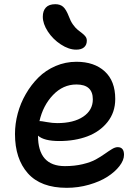

<svg xmlns="http://www.w3.org/2000/svg" viewBox="-20 -815 648 920"><path d="M345.2 -577.1Q309.6 -577.1 271.5 -602.1Q233.4 -627 209.2 -664.1Q185.1 -701.2 185.1 -734.9Q185.1 -763.2 200 -779.1Q214.8 -794.9 245.1 -794.9Q268.1 -794.9 282.5 -782.5Q296.9 -770 310.1 -735.8Q317.9 -713.9 329.6 -697.5Q341.3 -681.2 352.5 -672.1Q363.8 -663.1 373.8 -655.5Q383.8 -647.9 389.9 -639.6Q396 -631.3 396 -620.1Q396 -600.1 383.1 -588.6Q370.1 -577.1 345.2 -577.1ZM299.8 85Q175.3 85 113.5 15.4Q51.8 -54.2 51.8 -172.9Q51.8 -221.7 64.9 -271Q78.1 -320.3 103.8 -364.7Q129.4 -409.2 164.3 -443.8Q199.2 -478.5 246.6 -498.8Q293.9 -519 346.2 -519Q431.6 -519 481.9 -472.9Q532.2 -426.8 532.2 -340.8Q532.2 -276.9 495.4 -230.5Q458.5 -184.1 398.7 -161.6Q338.9 -139.2 264.2 -139.2Q190.9 -139.2 162.1 -165Q162.1 -19 291 -19Q337.4 -19 376.2 -28.3Q415 -37.6 439.2 -51Q463.4 -64.5 482.2 -77.9Q501 -91.3 516.4 -100.6Q531.7 -109.9 543.9 -109.9Q574.2 -109.9 574.2 -73.2Q574.2 -47.4 552.5 -19.3Q530.8 8.8 494.6 32Q458.5 55.2 406.7 70.1Q355 85 299.8 85ZM170.9 -234.9Q177.7 -234.9 204.6 -230Q231.4 -225.1 253.9 -225.1Q333 -225.1 378.9 -256.1Q424.8 -287.1 424.8 -338.9Q424.8 -410.2 346.2 -410.2Q282.2 -410.2 234.1 -359.9Q186 -309.6 168.9 -233.9Z"/></svg>

Font: Shantell Sans Irregular Bouncy
Style: Regular
Weight: 500
Designer: Stephen Nixon, Anya Danilova, Shantell Martin
Foundry: Arrow Type
Version: Version 1.006;[9816181b4]